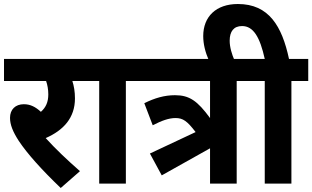

<svg xmlns="http://www.w3.org/2000/svg" viewBox="-20 -916 1558 958"><path d="M379 -62C315 -118 258 -172 208 -227C297 -266 354 -328 354 -425C354 -459 349 -487 341 -512H419V-622H0V-512H210C217 -492 221 -469 221 -445C221 -407 209 -380 184 -358C157 -383 131 -396 99 -396C57 -396 30 -370 30 -328C30 -294 44 -259 73 -214C116 -149 188 -69 283 22Z M608 -512H692V-622H405V-512H475V0H608Z M787 -41 1028 -176V0H1161V-512H1245V-622H678V-512H1028V-327C965 -413 925 -441 853 -441C801 -441 752 -427 700 -401L742 -291C787 -314 822 -327 856 -327C893 -327 914 -312 956 -257L728 -150Z M1434 -512H1518V-622H1422C1387 -785 1322 -896 1167 -896C1058 -896 994 -833 994 -736C994 -697 1004 -656 1022 -615H1150C1137 -645 1126 -680 1126 -713C1126 -759 1146 -786 1188 -786C1244 -786 1277 -731 1301 -622H1231V-512H1301V0H1434Z"/></svg>

Font: Noto Sans Devanagari SemiCondensed
Style: Bold
Weight: 700
Width: 4
Designer: Jelle Bosma - Monotype Design Team
Foundry: Monotype Imaging Inc.
Version: Version 2.004